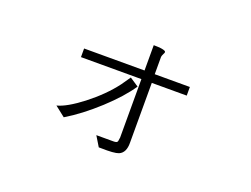

<svg xmlns="http://www.w3.org/2000/svg" viewBox="-87 -738 1175 898"><g transform="rotate(20 500.0 -289.5)"><path d="M242.2 -431.6V-388.7H543V-96.7L542 -91.8Q541 -78.1 538.1 -75.2Q534.2 -70.3 519.5 -70.3H434.6L464.8 -20.5H475.6Q542 -18.6 563.5 -27.3Q595.7 -41 594.7 -91.8V-388.7H768.6V-431.6H593.8V-515.6Q593.8 -520.5 595.7 -525.4Q596.7 -528.3 599.6 -534.2Q605.5 -543.9 602.5 -547.9Q597.7 -553.7 572.3 -556.6L543 -557.6V-431.6ZM494.1 -378.9 462.9 -334Q413.1 -267.6 334 -206.1Q258.8 -148.4 211.9 -136.7L262.7 -96.7Q337.9 -141.6 418.9 -215.8Q497.1 -288.1 538.1 -349.6Z"/></g></svg>

Font: DotumChe
Style: Regular
Weight: 400
Monospace: yes
Version: Version 2.21